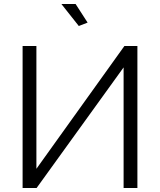

<svg xmlns="http://www.w3.org/2000/svg" viewBox="-20 -940 800 960"><path d="M287 -920 374 -810 418 -827 358 -920ZM93 0H163L598 -603V0H667V-710H602L162 -96V-710H93Z"/></svg>

Font: FIGSv2-sans-serif
Style: Regular
Weight: 400
Designer: Matt McInerney, Pablo Impallari, Rodrigo Fuenzalida,Mirko Velimirovic
Foundry: Matt McInerney, Pablo Impallari, Rodrigo Fuenzalida
Version: Version 4.021;hotconv 1.0.109;makeotfexe 2.5.65596